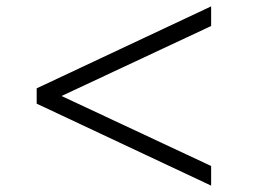

<svg xmlns="http://www.w3.org/2000/svg" viewBox="-20 -717 793 602"><path d="M642 -135 95 -392V-440L642 -697V-635.5L173 -416L642 -196.5Z"/></svg>

Font: Spartan Thin
Style: Regular
Weight: 400
Version: Version 1.004